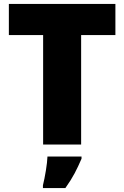

<svg xmlns="http://www.w3.org/2000/svg" viewBox="-20 -734 631 975"><path d="M392 0H199V-556H25V-714H566V-556H392ZM394 72Q377 112 359 146Q341 180 312 221H198V207Q206 175 213 132Q220 89 221 61H394Z"/></svg>

Font: Noto Sans Gurmukhi UI Black
Style: Regular
Weight: 900
Designer: Jelle Bosma - Monotype Design Team
Foundry: Monotype Imaging Inc.
Version: Version 2.004; ttfautohint (v1.8.4.7-5d5b)